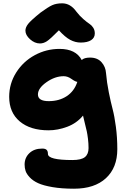

<svg xmlns="http://www.w3.org/2000/svg" viewBox="-20 -852 752 1154"><path d="M220.2 -590.8Q188.5 -590.8 160.6 -616Q132.8 -641.1 132.8 -668Q132.8 -687 148.7 -707.8Q164.6 -728.5 223.1 -775.9Q269 -809.6 293.7 -820.8Q318.4 -832 354 -832Q403.3 -832 439 -782.2Q458 -757.3 480.7 -737.5Q503.4 -717.8 517.1 -709Q530.8 -700.2 540.3 -685.5Q549.8 -670.9 549.8 -650.9Q549.8 -625 527.6 -610.6Q505.4 -596.2 464.8 -596.2Q432.6 -596.2 401.9 -612.5Q371.1 -628.9 334 -669.9Q282.2 -617.2 261.7 -604Q241.2 -590.8 220.2 -590.8ZM424.8 282.2Q351.1 282.2 295.7 272.7Q240.2 263.2 209 248.8Q177.7 234.4 158.7 213.9Q139.6 193.4 133.8 175.5Q127.9 157.7 127.9 137.2Q127.9 95.7 156.7 68.4Q185.5 41 233.9 41Q252.4 41 260.3 48.8Q268.1 56.6 268.1 73.2Q268.1 109.9 415 109.9Q468.3 109.9 490.2 92.3Q512.2 74.7 512.2 38.1Q512.2 10.3 508.8 -17.3Q505.4 -44.9 501.7 -62.3Q498 -79.6 490.2 -110.1Q482.4 -140.6 479 -157.2Q440.9 -111.3 384.3 -90.1Q327.6 -68.8 272 -68.8Q162.1 -68.8 98.6 -122.3Q35.2 -175.8 35.2 -270Q35.2 -349.6 77.4 -416.3Q119.6 -482.9 189 -520.5Q258.3 -558.1 337.9 -558.1Q436 -558.1 471.2 -491.2Q485.8 -505.9 521 -505.9Q565.4 -505.9 590.1 -478.3Q614.7 -450.7 617.2 -413.1Q622.1 -356.4 634 -296.9Q646 -237.3 657 -195.8Q668 -154.3 676.5 -90.1Q685.1 -25.9 685.1 44.9Q685.1 155.8 616.7 219Q548.3 282.2 424.8 282.2ZM208 -284.2Q208 -244.1 272.9 -244.1Q335.4 -244.1 380.9 -273.9Q426.3 -303.7 444.8 -359.9Q432.1 -361.3 409.4 -377.7Q386.7 -394 362.8 -394Q310.5 -394 259.3 -357.9Q208 -321.8 208 -284.2Z"/></svg>

Font: Shantell Sans Irregular Bouncy
Style: Regular
Weight: 800
Designer: Stephen Nixon, Anya Danilova, Shantell Martin
Foundry: Arrow Type
Version: Version 1.006;[9816181b4]